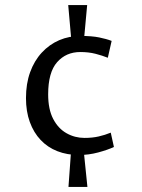

<svg xmlns="http://www.w3.org/2000/svg" viewBox="-20 -685 565 765"><path d="M263.9 -528 251.8 -664.9H327.3L314.7 -528ZM252.8 59.9 262.7 -77H314.3L328.3 59.9ZM294.4 -67.4Q247.4 -67.4 208.6 -82.6Q169.8 -97.8 142 -127.2Q114.2 -156.5 98.8 -198.8Q83.5 -241 83.5 -294.1Q83.5 -351.8 100.1 -397.5Q116.6 -443.1 146.6 -475.5Q176.6 -507.9 216 -524.9Q255.5 -541.8 302.3 -541.8Q345.7 -541.8 375 -535.9Q404.3 -530 424.8 -522L409.6 -454.9Q387.6 -463.7 360.5 -470.7Q333.3 -477.7 299.9 -477.7Q243.3 -477.7 207.6 -437.3Q171.9 -396.9 171.9 -309Q171.9 -249.5 192 -211Q212.1 -172.6 245.2 -154.1Q278.2 -135.5 316.7 -135.5Q348.1 -135.5 373.2 -141.3Q398.3 -147 421.3 -156.5L433.9 -99.4Q409.4 -87.9 371.3 -77.6Q333.2 -67.4 294.4 -67.4Z"/></svg>

Font: Ancizar Sans Thin
Style: Regular
Weight: 100
Designer: Cesar Puertas, Viviana Monsalve, Julian Moncada, Julian Prieto, Jose Castro, Mariel Hernandez, Felipe Aragon, Sara Alarc
Version: Version 8.100